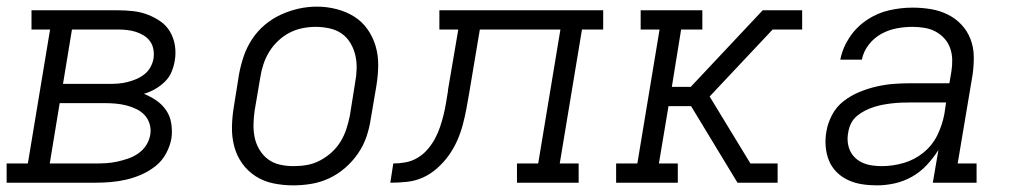

<svg xmlns="http://www.w3.org/2000/svg" viewBox="-33 -551 3053 579"><path d="M-13 0V-58H51L118 -462H62V-520H322Q345 -520 368 -517.5Q391 -515 412 -507Q433 -499 451 -486.5Q469 -474 480 -455Q491 -436 494.5 -413.5Q498 -391 494 -368Q491 -350 484 -333.5Q477 -317 463.5 -304Q450 -291 434 -282Q418 -273 401 -268Q421 -260 438.5 -248Q456 -236 468 -218.5Q480 -201 483.5 -178.5Q487 -156 484 -134Q480 -111 468 -88.5Q456 -66 436.5 -50.5Q417 -35 394.5 -25Q372 -15 348.5 -9.5Q325 -4 301.5 -2Q278 0 255 0ZM157 -298H297Q310 -298 323.5 -299Q337 -300 351 -303.5Q365 -307 378 -312.5Q391 -318 402.5 -327Q414 -336 421 -349Q428 -362 430 -375Q432 -389 429.5 -402.5Q427 -416 419.5 -426.5Q412 -437 400.5 -444Q389 -451 376.5 -455Q364 -459 350 -460.5Q336 -462 322 -462H184ZM255 -58Q271 -58 287.5 -59Q304 -60 320 -63.5Q336 -67 352.5 -72.5Q369 -78 383.5 -88Q398 -98 407.5 -112.5Q417 -127 420 -144Q423 -160 418.5 -176Q414 -192 403.5 -203.5Q393 -215 378.5 -222Q364 -229 348.5 -233Q333 -237 316.5 -238.5Q300 -240 283 -240H147L117 -58Z M851 8Q821 8 791.5 2Q762 -4 738 -19.5Q714 -35 697.5 -58Q681 -81 673.5 -109Q666 -137 666.5 -167.5Q667 -198 672 -228L688 -328Q693 -355 702 -381.5Q711 -408 727 -432.5Q743 -457 765.5 -476Q788 -495 814.5 -507Q841 -519 868 -525Q895 -531 923 -531Q953 -531 982 -523.5Q1011 -516 1035 -501Q1059 -486 1075.5 -462.5Q1092 -439 1100 -411Q1108 -383 1107.5 -352.5Q1107 -322 1102 -292L1085 -192Q1081 -165 1072 -138.5Q1063 -112 1046.5 -88Q1030 -64 1007.5 -44.5Q985 -25 959 -13Q933 -1 905.5 3.5Q878 8 851 8ZM852 -50Q873 -50 893 -53.5Q913 -57 932 -67Q951 -77 967 -91.5Q983 -106 994 -124Q1005 -142 1011.5 -162Q1018 -182 1022 -202L1038 -302Q1042 -323 1042.5 -344Q1043 -365 1038.5 -384.5Q1034 -404 1023.5 -421.5Q1013 -439 997 -450Q981 -461 960.5 -465.5Q940 -470 919 -470Q899 -470 879 -466Q859 -462 840.5 -452.5Q822 -443 806 -428Q790 -413 779 -395Q768 -377 761.5 -357.5Q755 -338 752 -318L735 -218Q732 -198 731.5 -177Q731 -156 735 -136.5Q739 -117 749.5 -99.5Q760 -82 775.5 -70.5Q791 -59 811 -54.5Q831 -50 852 -50Z M1144 0 1153 -58Q1172 -58 1190.5 -61.5Q1209 -65 1226 -75Q1243 -85 1256 -100Q1269 -115 1278.5 -132.5Q1288 -150 1294 -168Q1300 -186 1304.5 -204Q1309 -222 1312 -240.5Q1315 -259 1318 -277V-279Q1318 -279 1318 -279Q1318 -279 1318 -280L1349 -462H1292V-520H1786V-462H1722L1655 -58H1712V0H1526V-58H1590L1657 -462H1414L1382 -271Q1378 -247 1373.5 -223Q1369 -199 1362.5 -174.5Q1356 -150 1345.5 -126.5Q1335 -103 1320 -82Q1305 -61 1284.5 -43Q1264 -25 1241 -15Q1218 -5 1193 -2.5Q1168 0 1144 0Z M1825 0V-58H1889L1956 -462H1899V-520H2085V-462H2021L1993 -289H2050L2267 -520H2386V-462H2297L2107 -260L2230 -58H2312V0H2191L2051 -231H1983L1954 -58H2011V0Z M2611 8Q2588 8 2566 4.5Q2544 1 2524.5 -8Q2505 -17 2490 -32Q2475 -47 2467 -66.5Q2459 -86 2457 -108.5Q2455 -131 2459 -154Q2463 -179 2476 -204Q2489 -229 2511 -246Q2533 -263 2558.5 -273.5Q2584 -284 2610 -290Q2636 -296 2662 -298Q2688 -300 2714 -300H2830L2836 -335Q2839 -354 2838.5 -372Q2838 -390 2832 -406.5Q2826 -423 2814.5 -435.5Q2803 -448 2788 -456Q2773 -464 2755 -467Q2737 -470 2719 -470Q2695 -470 2671 -465.5Q2647 -461 2625 -449Q2603 -437 2587 -416.5Q2571 -396 2566 -371H2501Q2508 -407 2529 -438.5Q2550 -470 2581.5 -491Q2613 -512 2648.5 -520Q2684 -528 2719 -528Q2747 -528 2774 -523.5Q2801 -519 2824.5 -507.5Q2848 -496 2866 -477Q2884 -458 2893.5 -433.5Q2903 -409 2903.5 -381.5Q2904 -354 2900 -326L2855 -58H2912V0H2780L2797 -99Q2782 -75 2762 -53.5Q2742 -32 2717 -18Q2692 -4 2665 2Q2638 8 2611 8ZM2626 -50Q2659 -50 2692 -59.5Q2725 -69 2752 -91Q2779 -113 2794 -144Q2809 -175 2815 -208L2820 -242H2714Q2700 -242 2686 -241.5Q2672 -241 2658.5 -239.5Q2645 -238 2631 -235.5Q2617 -233 2603 -228.5Q2589 -224 2576 -217.5Q2563 -211 2551.5 -201.5Q2540 -192 2533.5 -179Q2527 -166 2525 -152Q2522 -137 2523.5 -122.5Q2525 -108 2531 -95.5Q2537 -83 2547 -74Q2557 -65 2570 -59.5Q2583 -54 2597.5 -52Q2612 -50 2626 -50Z"/></svg>

Font: Iosevka Etoile Light Oblique
Style: Regular
Weight: 300
Italic angle: -9°
Designer: Belleve Invis
Foundry: Belleve Invis
Version: Version 15.5.2; ttfautohint (v1.8.4)